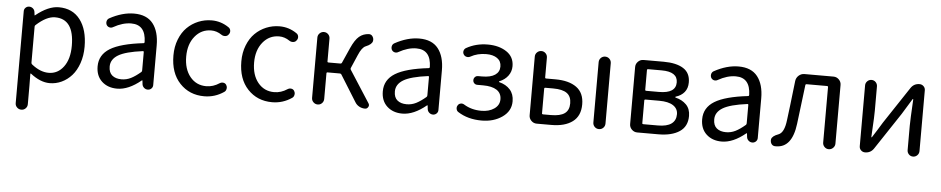

<svg xmlns="http://www.w3.org/2000/svg" viewBox="-43 -879 7021 1433"><g transform="rotate(5 3467.5 -163.0)"><path d="M91.8 186.5V-502.9Q91.8 -518.6 103 -529.3Q114.3 -540 129.9 -540Q145.5 -540 157.7 -529.8Q169.9 -519.5 171.9 -502.9L174.8 -479.5Q174.8 -478.5 176.3 -478.5Q177.7 -478.5 178.7 -479.5Q271.5 -554.7 350.6 -554.7Q454.1 -554.7 510.7 -480Q567.4 -405.3 567.4 -277.3Q567.4 -210 547.9 -153.8Q528.3 -97.7 495.6 -61Q462.9 -24.4 420.4 -4.4Q377.9 15.6 331.1 15.6Q260.7 15.6 186.5 -43Q184.6 -43.9 182.6 -43Q180.7 -42 181.6 -40L182.6 47.9V186.5Q182.6 205.1 169.4 218.3Q156.2 231.4 137.7 231.4Q119.1 231.4 105.5 218.3Q91.8 205.1 91.8 186.5ZM316.4 -60.5Q384.8 -60.5 428.2 -118.7Q471.7 -176.8 471.7 -276.4Q471.7 -477.5 329.1 -477.5Q265.6 -477.5 188.5 -407.2Q182.6 -402.3 182.6 -395.5V-125Q182.6 -117.2 188.5 -112.3Q252.9 -60.5 316.4 -60.5Z M835.9 12.7Q765.6 12.7 721.2 -28.3Q676.8 -69.3 676.8 -140.6Q676.8 -227.5 754.9 -275.4Q833 -323.2 1003.9 -342.8Q1010.7 -343.8 1010.7 -351.6Q1007.8 -481.4 899.4 -481.4Q835.9 -481.4 766.6 -442.4Q753.9 -434.6 739.7 -438Q725.6 -441.4 717.8 -454.1Q710.9 -467.8 714.4 -482.4Q717.8 -497.1 731.4 -504.9Q826.2 -556.6 914.1 -556.6Q1009.8 -556.6 1056.2 -497.6Q1102.5 -438.5 1102.5 -334V-37.1Q1102.5 -21.5 1091.3 -10.7Q1080.1 0 1064.5 0Q1048.8 0 1036.6 -10.7Q1024.4 -21.5 1022.5 -37.1L1019.5 -63.5Q1019.5 -65.4 1018.1 -65.4Q1016.6 -65.4 1014.6 -64.5Q920.9 12.7 835.9 12.7ZM862.3 -59.6Q899.4 -59.6 932.6 -76.2Q965.8 -92.8 1005.9 -127Q1010.7 -131.8 1010.7 -139.6V-276.4Q1010.7 -283.2 1005.9 -283.2Q1004.9 -283.2 1003.9 -283.2Q875 -266.6 820.8 -233.9Q766.6 -201.2 766.6 -147.5Q766.6 -102.5 792.5 -81.1Q818.4 -59.6 862.3 -59.6Z M1488.3 12.7Q1377 12.7 1305.2 -63.5Q1233.4 -139.6 1233.4 -271.5Q1233.4 -336.9 1254.9 -391.6Q1276.4 -446.3 1312.5 -481.9Q1348.6 -517.6 1396 -537.1Q1443.4 -556.6 1496.1 -556.6Q1565.4 -556.6 1624 -516.6Q1637.7 -507.8 1639.6 -491.7Q1641.6 -475.6 1630.9 -462.9Q1622.1 -450.2 1606 -448.7Q1589.8 -447.3 1577.1 -456.1Q1540 -481.4 1499 -481.4Q1424.8 -481.4 1377 -422.9Q1329.1 -364.3 1329.1 -271.5Q1329.1 -177.7 1375.5 -120.6Q1421.9 -63.5 1497.1 -63.5Q1548.8 -63.5 1595.7 -94.7Q1608.4 -102.5 1622.6 -100.6Q1636.7 -98.6 1644.5 -86.9Q1651.4 -76.2 1651.4 -64.5Q1651.4 -61.5 1650.4 -57.6Q1648.4 -42 1635.7 -33.2Q1568.4 12.7 1488.3 12.7Z M1997.1 12.7Q1885.7 12.7 1814 -63.5Q1742.2 -139.6 1742.2 -271.5Q1742.2 -336.9 1763.7 -391.6Q1785.2 -446.3 1821.3 -481.9Q1857.4 -517.6 1904.8 -537.1Q1952.1 -556.6 2004.9 -556.6Q2074.2 -556.6 2132.8 -516.6Q2146.5 -507.8 2148.4 -491.7Q2150.4 -475.6 2139.6 -462.9Q2130.9 -450.2 2114.7 -448.7Q2098.6 -447.3 2085.9 -456.1Q2048.8 -481.4 2007.8 -481.4Q1933.6 -481.4 1885.7 -422.9Q1837.9 -364.3 1837.9 -271.5Q1837.9 -177.7 1884.3 -120.6Q1930.7 -63.5 2005.9 -63.5Q2057.6 -63.5 2104.5 -94.7Q2117.2 -102.5 2131.3 -100.6Q2145.5 -98.6 2153.3 -86.9Q2160.2 -76.2 2160.2 -64.5Q2160.2 -61.5 2159.2 -57.6Q2157.2 -42 2144.5 -33.2Q2077.1 12.7 1997.1 12.7Z M2560.5 -293Q2557.6 -286.1 2561.5 -280.3L2714.8 -42Q2719.7 -35.2 2719.7 -27.3Q2719.7 -20.5 2715.8 -14.6Q2708 0 2692.4 0Q2668.9 0 2648.4 -11.2Q2627.9 -22.5 2616.2 -43L2494.1 -239.3Q2490.2 -245.1 2482.4 -245.1H2390.6Q2382.8 -245.1 2382.8 -237.3V-45.9Q2382.8 -26.4 2369.6 -13.2Q2356.4 0 2337.9 0Q2319.3 0 2305.7 -13.2Q2292 -26.4 2292 -45.9V-497.1Q2292 -516.6 2305.7 -529.8Q2319.3 -543 2337.9 -543Q2356.4 -543 2369.6 -529.8Q2382.8 -516.6 2382.8 -497.1V-326.2Q2382.8 -319.3 2390.6 -319.3H2480.5Q2488.3 -319.3 2491.2 -326.2L2542 -440.4Q2570.3 -503.9 2600.6 -529.3Q2630.9 -554.7 2672.9 -556.6Q2673.8 -556.6 2674.8 -556.6Q2691.4 -556.6 2701.2 -542Q2709 -531.2 2709 -517.6Q2709 -512.7 2708 -507.8Q2703.1 -482.4 2657.2 -463.9Q2628.9 -453.1 2603.5 -392.6Z M2972.7 12.7Q2902.3 12.7 2857.9 -28.3Q2813.5 -69.3 2813.5 -140.6Q2813.5 -227.5 2891.6 -275.4Q2969.7 -323.2 3140.6 -342.8Q3147.5 -343.8 3147.5 -351.6Q3144.5 -481.4 3036.1 -481.4Q2972.7 -481.4 2903.3 -442.4Q2890.6 -434.6 2876.5 -438Q2862.3 -441.4 2854.5 -454.1Q2847.7 -467.8 2851.1 -482.4Q2854.5 -497.1 2868.2 -504.9Q2962.9 -556.6 3050.8 -556.6Q3146.5 -556.6 3192.9 -497.6Q3239.3 -438.5 3239.3 -334V-37.1Q3239.3 -21.5 3228 -10.7Q3216.8 0 3201.2 0Q3185.5 0 3173.3 -10.7Q3161.1 -21.5 3159.2 -37.1L3156.2 -63.5Q3156.2 -65.4 3154.8 -65.4Q3153.3 -65.4 3151.4 -64.5Q3057.6 12.7 2972.7 12.7ZM2999 -59.6Q3036.1 -59.6 3069.3 -76.2Q3102.5 -92.8 3142.6 -127Q3147.5 -131.8 3147.5 -139.6V-276.4Q3147.5 -283.2 3142.6 -283.2Q3141.6 -283.2 3140.6 -283.2Q3011.7 -266.6 2957.5 -233.9Q2903.3 -201.2 2903.3 -147.5Q2903.3 -102.5 2929.2 -81.1Q2955.1 -59.6 2999 -59.6Z M3566.4 12.7Q3462.9 12.7 3388.7 -35.2Q3376 -43 3374 -58.6Q3373 -61.5 3373 -64.5Q3373 -76.2 3379.9 -85.9Q3387.7 -97.7 3401.9 -100.1Q3416 -102.5 3427.7 -94.7Q3484.4 -59.6 3558.6 -59.6Q3616.2 -59.6 3654.8 -86.4Q3693.4 -113.3 3693.4 -157.2Q3693.4 -203.1 3657.7 -226.6Q3622.1 -250 3554.7 -250H3511.7Q3498 -250 3488.8 -259.3Q3479.5 -268.6 3479.5 -282.2Q3479.5 -295.9 3488.8 -305.7Q3498 -315.4 3511.7 -315.4H3541Q3605.5 -315.4 3638.7 -337.9Q3671.9 -360.4 3671.9 -400.9Q3671.9 -441.4 3641.1 -462.9Q3610.4 -484.4 3559.6 -484.4Q3493.2 -484.4 3441.4 -455.1Q3428.7 -448.2 3414.6 -451.2Q3400.4 -454.1 3392.6 -465.8Q3383.8 -478.5 3387.2 -493.2Q3390.6 -507.8 3403.3 -515.6Q3475.6 -556.6 3564.5 -556.6Q3648.4 -556.6 3705.1 -519Q3761.7 -481.4 3761.7 -411.1Q3761.7 -371.1 3738.3 -339.4Q3714.8 -307.6 3673.8 -291Q3670.9 -290 3670.9 -287.6Q3670.9 -285.2 3673.8 -284.2Q3724.6 -271.5 3754.9 -237.8Q3785.2 -204.1 3785.2 -150.4Q3785.2 -77.1 3721.2 -32.2Q3657.2 12.7 3566.4 12.7Z M3978.5 0Q3955.1 0 3938 -17.1Q3920.9 -34.2 3920.9 -57.6V-497.1Q3920.9 -516.6 3934.6 -529.8Q3948.2 -543 3966.8 -543Q3985.4 -543 3998.5 -529.8Q4011.7 -516.6 4011.7 -497.1V-349.6Q4011.7 -341.8 4019.5 -341.8H4088.9Q4190.4 -341.8 4247.6 -300.3Q4304.7 -258.8 4304.7 -172.9Q4304.7 -85.9 4247.1 -43Q4189.5 0 4088.9 0ZM4011.7 -80.1Q4011.7 -73.2 4019.5 -73.2H4079.1Q4148.4 -73.2 4181.6 -97.2Q4214.8 -121.1 4214.8 -172.9Q4214.8 -224.6 4181.6 -248.5Q4148.4 -272.5 4079.1 -272.5H4019.5Q4011.7 -272.5 4011.7 -264.6ZM4399.4 -45.9V-497.1Q4399.4 -516.6 4412.6 -529.8Q4425.8 -543 4444.8 -543Q4463.9 -543 4477.1 -529.8Q4490.2 -516.6 4490.2 -497.1V-45.9Q4490.2 -26.4 4477.1 -13.2Q4463.9 0 4444.8 0Q4425.8 0 4412.6 -13.2Q4399.4 -26.4 4399.4 -45.9Z M4731.4 0Q4708 0 4690.9 -17.1Q4673.8 -34.2 4673.8 -57.6V-485.4Q4673.8 -508.8 4690.9 -525.9Q4708 -543 4731.4 -543H4882.8Q4977.5 -543 5030.3 -509.8Q5083 -476.6 5083 -405.3Q5083 -361.3 5059.6 -332.5Q5036.1 -303.7 4994.1 -291Q4992.2 -290 4992.2 -287.6Q4992.2 -285.2 4994.1 -284.2Q5043.9 -272.5 5075.2 -240.7Q5106.4 -209 5106.4 -156.2Q5106.4 -77.1 5048.3 -38.6Q4990.2 0 4890.6 0ZM4763.7 -322.3Q4763.7 -315.4 4771.5 -315.4H4867.2Q4993.2 -315.4 4993.2 -397.5Q4993.2 -477.5 4873 -477.5H4771.5Q4763.7 -477.5 4763.7 -470.7ZM4763.7 -72.3Q4763.7 -65.4 4771.5 -65.4H4880.9Q4948.2 -65.4 4981.9 -89.8Q5015.6 -114.3 5015.6 -161.1Q5015.6 -203.1 4979.5 -226.6Q4943.4 -250 4875 -250H4771.5Q4763.7 -250 4763.7 -243.2Z M5365.2 12.7Q5294.9 12.7 5250.5 -28.3Q5206.1 -69.3 5206.1 -140.6Q5206.1 -227.5 5284.2 -275.4Q5362.3 -323.2 5533.2 -342.8Q5540 -343.8 5540 -351.6Q5537.1 -481.4 5428.7 -481.4Q5365.2 -481.4 5295.9 -442.4Q5283.2 -434.6 5269 -438Q5254.9 -441.4 5247.1 -454.1Q5240.2 -467.8 5243.7 -482.4Q5247.1 -497.1 5260.7 -504.9Q5355.5 -556.6 5443.4 -556.6Q5539.1 -556.6 5585.4 -497.6Q5631.8 -438.5 5631.8 -334V-37.1Q5631.8 -21.5 5620.6 -10.7Q5609.4 0 5593.8 0Q5578.1 0 5565.9 -10.7Q5553.7 -21.5 5551.8 -37.1L5548.8 -63.5Q5548.8 -65.4 5547.4 -65.4Q5545.9 -65.4 5543.9 -64.5Q5450.2 12.7 5365.2 12.7ZM5391.6 -59.6Q5428.7 -59.6 5461.9 -76.2Q5495.1 -92.8 5535.2 -127Q5540 -131.8 5540 -139.6V-276.4Q5540 -283.2 5535.2 -283.2Q5534.2 -283.2 5533.2 -283.2Q5404.3 -266.6 5350.1 -233.9Q5295.9 -201.2 5295.9 -147.5Q5295.9 -102.5 5321.8 -81.1Q5347.7 -59.6 5391.6 -59.6Z M5772.5 12.7Q5768.6 12.7 5764.6 12.7Q5747.1 11.7 5737.3 -2.9Q5730.5 -14.6 5730.5 -26.4Q5730.5 -31.2 5731.4 -37.1Q5737.3 -61.5 5783.2 -78.1Q5827.1 -93.8 5837.9 -191.4Q5847.7 -263.7 5873 -485.4Q5876 -509.8 5894.5 -526.4Q5913.1 -543 5937.5 -543H6155.3Q6178.7 -543 6195.8 -525.9Q6212.9 -508.8 6212.9 -485.4V-45.9Q6212.9 -27.3 6199.2 -13.7Q6185.5 0 6166.5 0Q6147.5 0 6134.3 -13.7Q6121.1 -27.3 6121.1 -45.9V-461.9Q6121.1 -468.8 6113.3 -468.8H5959Q5952.1 -468.8 5951.2 -461.9Q5921.9 -218.8 5915 -168Q5892.6 12.7 5772.5 12.7Z M6438.5 0Q6420.9 0 6408.2 -12.2Q6395.5 -24.4 6395.5 -43V-498Q6395.5 -516.6 6408.7 -529.8Q6421.9 -543 6440.4 -543Q6459 -543 6471.7 -529.8Q6484.4 -516.6 6484.4 -498V-316.4Q6484.4 -291 6482.9 -258.3Q6481.4 -225.6 6479 -184.1Q6476.6 -142.6 6475.6 -118.2Q6475.6 -116.2 6477.5 -116.2Q6479.5 -116.2 6480.5 -118.2Q6516.6 -173.8 6551.8 -232.4L6734.4 -507.8Q6757.8 -543 6799.8 -543Q6817.4 -543 6830.1 -530.8Q6842.8 -518.6 6842.8 -501V-44.9Q6842.8 -26.4 6829.6 -13.2Q6816.4 0 6797.9 0Q6779.3 0 6766.6 -13.2Q6753.9 -26.4 6753.9 -44.9V-226.6Q6753.9 -268.6 6762.7 -425.8Q6762.7 -427.7 6760.7 -427.7Q6758.8 -427.7 6757.8 -426.8Q6701.2 -335 6686.5 -310.5L6503.9 -35.2Q6480.5 0 6438.5 0Z"/></g></svg>

Font: Gen Jyuu Gothic Regular
Style: Regular
Weight: 400
Designer: [Source Han Sans]
Ryoko NISHIZUKA  (kana & ideographs); Paul D. Hunt (Latin, Greek & Cyrillic); Wenlong ZHANG  (bopomofo
Version: Version 1.002.20150607